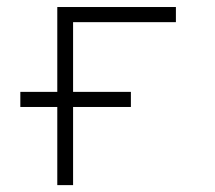

<svg xmlns="http://www.w3.org/2000/svg" viewBox="-20 -538 626 558"><path d="M39.1 -227.1V-271H146.5V-517.6H491.2V-473.6H192.4V-271H360.4V-227.1H192.4V0H146.5V-227.1Z"/></svg>

Font: Cascadia Code ExtraLight
Style: Regular
Weight: 200
Monospace: yes
Designer: Aaron Bell
Foundry: Saja Typeworks
Version: Version 2407.024; ttfautohint (v1.8.4)